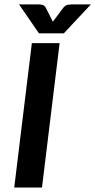

<svg xmlns="http://www.w3.org/2000/svg" viewBox="-20 -842 428 862"><path d="M168.5 0H43.9L123 -648.4H247.6ZM65.4 -822.3H151.9Q158.7 -822.3 168.7 -820.6Q178.7 -818.8 185.1 -808.1L212.4 -754.4L217.3 -744.6L225.1 -754.9L264.6 -807.6Q273.9 -818.8 284.4 -820.6Q294.9 -822.3 301.8 -822.3H388.2L266.6 -692.4H154.8Z"/></svg>

Font: Carlito
Style: Bold Italic
Weight: 700
Italic angle: -7°
Designer: Lukasz Dziedzic
Foundry: tyPoland Lukasz Dziedzic
Version: Version 1.104